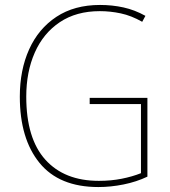

<svg xmlns="http://www.w3.org/2000/svg" viewBox="-20 -745 687 775"><path d="M342 -350H575V-32Q531 -11 479 -0.5Q427 10 377 10Q219 10 139.5 -87.5Q60 -185 60 -355Q60 -462 97.5 -545.5Q135 -629 207.5 -677Q280 -725 384 -725Q433 -725 478.5 -715Q524 -705 567 -681L554 -657Q510 -682 467.5 -691Q425 -700 383 -700Q288 -700 221.5 -655.5Q155 -611 120.5 -533Q86 -455 86 -355Q86 -186 163 -100.5Q240 -15 379 -15Q428 -15 471 -23.5Q514 -32 549 -46V-325H342Z"/></svg>

Font: Noto Sans Khmer UI SemiCondensed Thin
Style: Regular
Weight: 100
Width: 4
Designer: Danh Hong and the Monotype Design Team
Foundry: Monotype Imaging Inc.
Version: Version 2.002; ttfautohint (v1.8.4.7-5d5b)